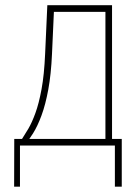

<svg xmlns="http://www.w3.org/2000/svg" viewBox="-20 -548 522 723"><path d="M158.2 -528.3H184.1L175.8 -344.7Q172.4 -268.1 161.9 -211.2Q151.4 -154.3 136.5 -113.8Q121.6 -73.2 104.5 -45.9Q87.4 -18.6 71.3 0H53.2L54.2 -24.4L63 -24.9Q73.2 -40.5 86.7 -63.2Q100.1 -85.9 113.3 -122.1Q126.5 -158.2 136.5 -212.4Q146.5 -266.6 149.9 -344.7ZM171.9 -528.3H401.9V0H377V-503.4H171.9ZM33.7 -24.9H438.5V154.8H412.6V0H55.2V154.8H33.2Z"/></svg>

Font: Roboto Condensed Thin
Style: Regular
Weight: 250
Width: 3
Designer: Christian Robertson
Foundry: Google
Version: Version 3.009; 2024